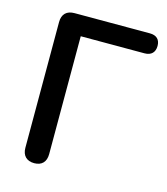

<svg xmlns="http://www.w3.org/2000/svg" viewBox="-107 -789 768 881"><g transform="rotate(15 276.5 -348.5)"><path d="M137 8C173 8 193 -13 193 -50V-610H496C528 -610 545 -628 545 -658C545 -688 528 -705 496 -705H138C101 -705 80 -685 80 -647V-50C80 -13 101 8 137 8Z"/></g></svg>

Font: SN Pro Medium
Style: Regular
Weight: 500
Designer: Tobias Whetton
Foundry: Supernotes
Version: Version 1.003;Glyphs 3.3 (3324)